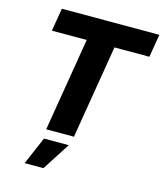

<svg xmlns="http://www.w3.org/2000/svg" viewBox="-136 -829 987 1159"><g transform="rotate(15 357.0 -249.0)"><path d="M81.1 -584 105 -727.5H714.4L690.4 -584H472.2L375.5 0H202.1L298.8 -584ZM129.4 231 203.6 57.6H358.4L246.6 231Z"/></g></svg>

Font: Inter 20pt ExtraBold
Style: Italic
Weight: 800
Italic angle: -9.3988°
Version: Version 4.001;git-66647c0bb